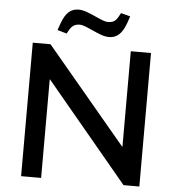

<svg xmlns="http://www.w3.org/2000/svg" viewBox="-59 -949 916 1003"><g transform="rotate(5 399.0 -447.0)"><path d="M89 0V-700H182L601 -200H603V-700H709V0H626L196 -516H194V0ZM261 -763 212 -777 224 -811Q240 -856 261.5 -874.5Q283 -893 312 -893Q333 -893 356 -884.5Q379 -876 403 -865Q423 -856 440 -849Q457 -842 471 -842Q488 -842 500 -848Q512 -854 522 -871L535 -894L584 -881L572 -846Q556 -802 534.5 -783Q513 -764 484 -764Q463 -764 440 -772.5Q417 -781 393 -792Q373 -801 356 -808Q339 -815 325 -815Q309 -815 296.5 -808.5Q284 -802 274 -786Z"/></g></svg>

Font: REM Medium
Style: Regular
Weight: 400
Version: Version 1.005;gftools[0.9.28]